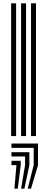

<svg xmlns="http://www.w3.org/2000/svg" viewBox="-20 -820 284 1157"><path d="M167 0V-800H197V0ZM47 0V-800H77V0ZM107 0V-800H137V0ZM147 317 183 175V71H49V45H209V175L167 317ZM67 317 79 175H49V149H105V175L87 317ZM107 317 131 175V123H49V97H157V175L127 317Z"/></svg>

Font: Big Shoulders Inline Text Thin Black
Style: Regular
Weight: 900
Version: Version 2.002